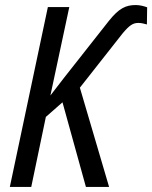

<svg xmlns="http://www.w3.org/2000/svg" viewBox="-20 -742 604 762"><path d="M19 0H104L162 -278L228 -336L321 0H413L297 -394L467 -610C494 -642 508 -651 529 -651C542 -651 551 -648 563 -645L564 -713C553 -717 536 -722 519 -722C479 -722 452 -709 412 -659L234 -433L180 -363L255 -714H170Z"/></svg>

Font: Noto Sans Display SemiCondensed
Style: Italic
Weight: 400
Width: 4
Italic angle: -12°
Designer: Monotype Design Team
Foundry: Monotype Imaging Inc.
Version: Version 1.900